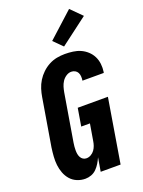

<svg xmlns="http://www.w3.org/2000/svg" viewBox="-181 -1071 862 1160"><g transform="rotate(-20 250.0 -491.0)"><path d="M160 8Q132 8 107 -2.5Q82 -13 65 -32.5Q48 -52 38.5 -77Q29 -102 26 -128.5Q23 -155 25 -183.5Q27 -212 31 -240L82 -545Q86 -570 94 -595.5Q102 -621 116.5 -644.5Q131 -668 151.5 -687.5Q172 -707 196.5 -720Q221 -733 247 -738Q273 -743 299 -743Q325 -743 351 -739.5Q377 -736 399.5 -726Q422 -716 440.5 -699Q459 -682 470 -660Q481 -638 484 -612Q487 -586 483 -560Q482 -559 482 -557.5Q482 -556 482 -555H345Q345 -556 345 -556.5Q345 -557 345 -557Q347 -570 346 -583Q345 -596 339.5 -606.5Q334 -617 323 -623Q312 -629 299 -629Q282 -629 266 -618.5Q250 -608 240 -592.5Q230 -577 225 -560Q220 -543 217 -526L166 -221Q164 -209 163 -197Q162 -185 162 -173Q162 -161 164 -149.5Q166 -138 171.5 -128Q177 -118 186.5 -112Q196 -106 208 -106Q223 -106 237 -114Q251 -122 260 -134.5Q269 -147 274 -161.5Q279 -176 281 -190L299 -297H243L262 -411H456L388 0H260L275 -88Q267 -70 256.5 -52.5Q246 -35 231.5 -20.5Q217 -6 198 1Q179 8 160 8ZM311 -787 255 -843 417 -990 487 -920Z"/></g></svg>

Font: Iosevka Curly Heavy Oblique
Style: Regular
Weight: 900
Italic angle: -9°
Monospace: yes
Designer: Belleve Invis
Foundry: Belleve Invis
Version: Version 11.1.0; ttfautohint (v1.8.3)